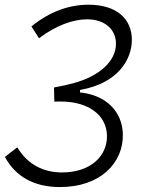

<svg xmlns="http://www.w3.org/2000/svg" viewBox="-41 -547 646 802"><path d="M209.5 234.4C380.4 234.4 475.1 131.3 472.2 13.2C469.7 -77.1 407.7 -146.5 299.8 -160.2L293 -160.6L293.5 -171.4C450.2 -198.7 509.8 -296.9 509.8 -380.9C509.8 -467.8 446.3 -527.3 329.1 -527.3C246.1 -527.3 164.6 -497.6 90.3 -436.5L122.1 -387.2C192.9 -440.9 264.2 -466.3 322.8 -466.3C397.9 -466.3 443.4 -423.3 443.4 -364.3C443.4 -291 373.5 -229 268.1 -200.2C248 -194.3 217.8 -187.5 184.6 -181.6L186 -122.6C199.2 -123 206.5 -123 211.4 -123C329.6 -123 403.3 -65.9 405.8 18.1C408.2 103.5 338.9 173.3 217.8 173.3C141.6 173.3 74.7 141.1 31.2 68.4L-20.5 108.4C22.5 188 97.7 234.4 209.5 234.4Z"/></svg>

Font: Cascadia Code NF Light
Style: Italic
Weight: 300
Italic angle: -10°
Monospace: yes
Designer: Aaron Bell
Foundry: Saja Typeworks
Version: Version 2404.023